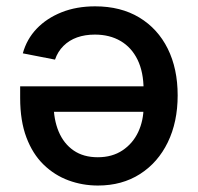

<svg xmlns="http://www.w3.org/2000/svg" viewBox="-20 -572 620 600"><path d="M277.3 -552.2Q357.4 -552.2 415.3 -517.3Q473.1 -482.4 504.2 -419.9Q535.2 -357.4 535.2 -273.9Q535.2 -190.9 504.4 -127.4Q473.6 -64 417.5 -28.1Q361.3 7.8 286.1 7.8Q237.8 7.8 194.1 -8.3Q150.4 -24.4 116.2 -57.6Q82 -90.8 62.5 -142.6Q43 -194.3 43 -265.6V-302.2H478V-222.7H98.1L147.5 -248.5Q147.5 -198.7 163.3 -160.9Q179.2 -123 210 -101.8Q240.7 -80.6 285.6 -80.6Q330.6 -80.6 362.8 -102.1Q395 -123.5 411.9 -159.4Q428.7 -195.3 428.7 -238.8V-291.5Q428.7 -346.7 409.9 -385.3Q391.1 -423.8 356.9 -443.8Q322.8 -463.9 276.4 -463.9Q245.6 -463.9 220.9 -455.1Q196.3 -446.3 178.5 -428.7Q160.6 -411.1 151.9 -385.7L51.3 -405.3Q63.5 -449.7 94.7 -482.4Q126 -515.1 172.6 -533.7Q219.2 -552.2 277.3 -552.2Z"/></svg>

Font: Inter 17pt Medium
Style: Regular
Weight: 500
Version: Version 4.001;git-66647c0bb